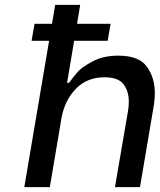

<svg xmlns="http://www.w3.org/2000/svg" viewBox="-20 -770 657 790"><path d="M617 -387Q617 -358 611 -325L556 0H453L506 -309Q510 -331 510 -352Q510 -394 488.5 -423Q467 -452 410 -452Q338 -452 292 -404.5Q246 -357 233 -284L185 0H80L182 -602H110L122 -672H194L207 -750H310L297 -672H435L423 -602H285L256 -429H264Q282 -454 299.5 -474Q317 -494 361 -517.5Q405 -541 467 -541Q552 -541 584.5 -495.5Q617 -450 617 -387Z"/></svg>

Font: Be Vietnam Medium
Style: Italic
Weight: 500
Italic angle: -9.444°
Designer: Gabriel Lam
Foundry: TypeRant
Version: Version 3.000